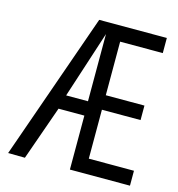

<svg xmlns="http://www.w3.org/2000/svg" viewBox="-105 -791 818 883"><g transform="rotate(15 304.0 -349.5)"><path d="M13 0 259 -700H581V-628H378V-373H562V-304H378V-71H593V0H307V-257H184L93 1ZM202 -325H306V-645Z"/></g></svg>

Font: Georama Condensed
Style: Regular
Weight: 400
Width: 3
Designer: Jean-Baptiste Levee
Foundry: Production Type
Version: Version 1.000